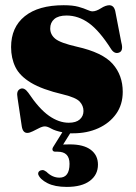

<svg xmlns="http://www.w3.org/2000/svg" viewBox="-20 -499 522 736"><path d="M243.5 -28.5Q271.5 -28.5 285.8 -41.2Q300 -54 300 -73.5Q300 -93.5 285.8 -109.2Q271.5 -125 222 -137Q141.5 -156 98.5 -182Q55.5 -208 39 -242Q22.5 -276 22.5 -318.5Q22.5 -394.5 75 -436.8Q127.5 -479 224 -479Q259 -479 280.5 -473Q302 -467 314.5 -461.2Q327 -455.5 334.5 -455.5Q348.5 -455.5 366.8 -467.2Q385 -479 400 -479Q406.5 -479 412.2 -474.5Q418 -470 421.5 -458L445 -336.5Q454 -304 436.5 -297.5Q419.5 -291 406.5 -310Q361.5 -381 321 -410.2Q280.5 -439.5 235 -439.5Q204 -439.5 188.2 -426Q172.5 -412.5 172.5 -390Q172.5 -366.5 191.8 -350.5Q211 -334.5 274.5 -320Q373 -298 411.8 -254.2Q450.5 -210.5 450.5 -147Q450.5 -98 425.2 -62.5Q400 -27 357 -7.5Q314 12 260.5 12Q254.5 12 249 12L222 55Q232.5 54.5 248 54.5Q300.5 54.5 328 75.2Q355.5 96 355.5 132Q355.5 171 324.5 194.2Q293.5 217.5 236 217.5Q190 217.5 161.8 203Q133.5 188.5 126.5 169.5Q125.5 163 129.2 158.5Q133 154 139 153.5Q144.5 152 148.8 154Q153 156 158 159.5Q180.5 182 208 182Q246.5 182 246.5 129Q246.5 82.5 201 82.5H192.5Q184 82.5 181.8 77.2Q179.5 72 183.5 65L219 8Q191.5 2.5 176.5 -6Q161.5 -14.5 152 -14.5Q143 -14.5 130.5 -8.2Q118 -2 105.8 4.2Q93.5 10.5 84.5 10.5Q67.5 10.5 63.5 -14.5L47.5 -121.5Q44.5 -138 47 -146.2Q49.5 -154.5 58 -158.5Q73 -165 88.5 -143.5Q130 -81.5 168 -55Q206 -28.5 243.5 -28.5Z"/></svg>

Font: Fraunces 72pt Black
Style: Regular
Weight: 900
Version: Version 1.000;[0bf87f6ff]